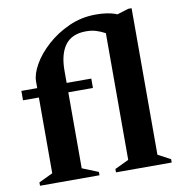

<svg xmlns="http://www.w3.org/2000/svg" viewBox="-83 -828 862 906"><g transform="rotate(-10 348.0 -375.0)"><path d="M36 0V-16L103 -48V-411H27V-456H103V-488Q103 -523 128.5 -568Q154 -613 200 -654.5Q246 -696 306 -723Q366 -750 435 -750Q464 -750 487 -746.5Q510 -743 527 -737Q532 -735 536 -733L591 -750H607V-48L667 -16V0H400V-16L467 -48V-655Q445 -667 423.5 -673.5Q402 -680 376 -680Q308 -680 276 -637Q244 -594 244 -515V-456H362V-411H244V-47L321 -16V0Z"/></g></svg>

Font: Spectral
Style: Bold
Weight: 700
Designer: Jean-Baptiste Levee
Foundry: Production Type
Version: Version 2.001